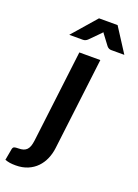

<svg xmlns="http://www.w3.org/2000/svg" viewBox="-259 -792 746 1040"><g transform="rotate(20 114.5 -271.5)"><path d="M207.5 -513 143 17.5Q139 51 126.2 80.5Q113.5 110 92 132.2Q70.5 154.5 40.2 167.2Q10 180 -29 180Q-49 180 -63 177.8Q-77 175.5 -91 170.5L-79 104Q-76.5 94 -69.8 91.2Q-63 88.5 -46 88.5Q-29.5 88.5 -17.8 84.8Q-6 81 2 72.8Q10 64.5 14.8 51Q19.5 37.5 22 17.5L86.5 -513ZM320 -584H244Q237.5 -584 231.2 -586.8Q225 -589.5 219 -596.5L180 -648.5Q177.5 -651 175.8 -654Q174 -657 171.5 -660.5Q169 -657 166 -654Q163 -651 160.5 -648.5L109 -596.5Q102.5 -590 95.5 -587Q88.5 -584 81.5 -584H2.5L123.5 -723H230.5Z"/></g></svg>

Font: Lato 2
Style: Bold Italic
Weight: 700
Italic angle: -7°
Designer: Lukasz Dziedzic with Adam Twardoch and Botio Nikoltchev
Foundry: tyPoland Lukasz Dziedzic
Version: Version 2.015; 2015-08-06; http://www.latofonts.com/